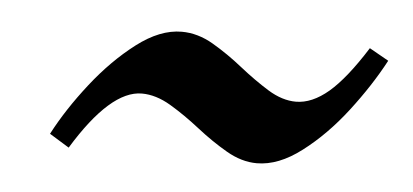

<svg xmlns="http://www.w3.org/2000/svg" viewBox="-27 -403 499 232"><g transform="rotate(5 222.0 -286.5)"><path d="M437.5 -348.6Q420.9 -317.4 396.5 -285.6Q372.1 -253.9 344.2 -232.7Q316.4 -211.4 290 -211.4Q271.5 -211.4 252.9 -222.2Q234.4 -232.9 216.1 -247.3Q197.8 -261.7 179.7 -272.5Q161.6 -283.2 144.5 -283.2Q106.4 -283.2 62 -210.4L38.1 -225.1Q54.2 -255.9 78.9 -287.4Q103.5 -318.8 131.6 -340.3Q159.7 -361.8 186 -361.8Q205.6 -361.8 224.4 -350.8Q243.2 -339.8 261.2 -325.4Q279.3 -311 296.6 -300.3Q314 -289.6 330.6 -289.6Q350.1 -289.6 370.1 -306.6Q390.1 -323.7 414.1 -361.8Z"/></g></svg>

Font: Dai Banna SIL
Style: Italic
Weight: 400
Italic angle: -11°
Designer: Victor Gaultney
Foundry: SIL International
Version: Version 4.000